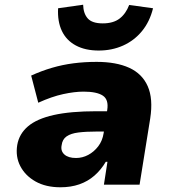

<svg xmlns="http://www.w3.org/2000/svg" viewBox="-20 -782 730 813"><path d="M236 11Q174 11 130.5 -13.5Q87 -38 66 -78.5Q45 -119 53 -168Q61 -215 98.5 -247Q136 -279 207.5 -295Q279 -311 389 -311H457L444 -225H389Q344 -225 312 -221Q280 -217 262 -204.5Q244 -192 241 -167Q236 -143 252.5 -128Q269 -113 302 -113Q329 -113 353.5 -126Q378 -139 396 -162.5Q414 -186 419 -219L434 -316Q441 -360 415.5 -377Q390 -394 334 -394Q296 -394 247.5 -383.5Q199 -373 142 -347L112 -462Q156 -482 200.5 -495Q245 -508 291.5 -514Q338 -520 389 -520Q472 -520 527 -495Q582 -470 605.5 -417Q629 -364 616 -280L571 0H420L435 -97H428Q408 -63 380 -38.5Q352 -14 316 -1.5Q280 11 236 11ZM398 -568Q341 -568 301 -589.5Q261 -611 242 -651Q223 -691 226 -747L332 -762Q333 -725 351.5 -704Q370 -683 415 -683Q460 -683 486.5 -703.5Q513 -724 527 -761L628 -747Q614 -690 581 -650Q548 -610 501 -589Q454 -568 398 -568Z"/></svg>

Font: Nunito Sans 6pt Black
Style: Italic
Weight: 900
Italic angle: -9°
Version: Version 3.101;gftools[0.9.27]